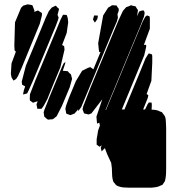

<svg xmlns="http://www.w3.org/2000/svg" viewBox="-20 -724 815 884"><path d="M163 -614 79 -410 63 -374 54 -360 42 -353 39 -358 33 -368 30 -384 33 -432 53 -486 52 -487 47 -493 46 -514 49 -621 77 -688 87 -698 107 -704 120 -702 129 -700 131 -695 139 -674 137 -669 150 -674 155 -676 165 -669 173 -664V-653ZM499 -581 382 -298 354 -231 340 -212V-218L339 -221L337 -217L323 -201L312 -197L304 -194L290 -199L285 -201L284 -207L281 -223L284 -237L298 -275L329 -350L358 -398L386 -412L396 -415L403 -410L410 -405L443 -485L437 -484L435 -495L432 -525L455 -653L478 -689L487 -694L496 -700L510 -699H516L522 -690L527 -683L526 -672L521 -659V-657L523 -643L518 -625ZM492 26Q486 12 479 -2Q472 -16 467 -31Q465 -36 463 -42L448 -27L446 -35L444 -43L448 -55L445 -53L439 -48L432 -53L425 -58V-64V-83L432 -124L440 -146Q438 -153 437 -159L427 -155L426 -163L424 -187L451 -267L401 -202L388 -197L375 -200L367 -202L364 -210L360 -221L363 -234L396 -319L494 -555L525 -629L546 -674L561 -691L575 -696L583 -700L593 -697L604 -695L610 -685L615 -678L614 -669L611 -649L618 -665L622 -672L636 -676L643 -675L646 -664L643 -648L628 -609L482 -257L466 -218H468L601 -539L637 -625L649 -647L657 -653L668 -649L670 -641V-592L642 -516L647 -518L653 -517V-508L644 -469L541 -220Q548 -220 553 -220L624 -391L650 -455L660 -471L665 -478L673 -476L680 -473L681 -465V-435L677 -352L655 -291H656L663 -285L660 -272L639 -220Q644 -220 648 -220L659 -243L665 -252H678L679 -241L678 -219Q688 -219 697.5 -217.5Q707 -216 716 -211Q719 -210 721.5 -209Q724 -208 726 -207Q728 -205 730 -201.5Q732 -198 734 -196Q735 -194 736.5 -192.5Q738 -191 739 -189Q742 -182 743 -173.5Q744 -165 744 -158Q745 -146 745 -134Q745 -122 745 -110Q745 -98 745 -76.5Q745 -55 745 -30Q745 -5 745 17Q745 39 745 50Q745 62 744.5 74Q744 86 742 98Q741 101 740.5 103.5Q740 106 740 109Q739 111 737 113.5Q735 116 734 118Q732 120 731 122.5Q730 125 728 127Q726 128 723 129Q720 130 718 131Q709 136 699 137.5Q689 139 679 140Q656 140 625 140Q594 140 572 140Q560 140 548.5 139Q537 138 526 134Q524 133 521 132Q518 131 516 129Q514 128 512 125.5Q510 123 509 121Q507 119 505 117Q503 115 502 113Q501 111 500.5 108Q500 105 499 103Q496 90 496 77Q496 64 495 50Q494 42 492 26ZM237 -605 133 -355 112 -308 105 -294 91 -290 86 -289 87 -294 90 -309 96 -326 91 -329 82 -334 80 -348 99 -421 167 -585 190 -641 205 -673 218 -689 228 -694 237 -698 245 -689 252 -683 250 -675 245 -656 247 -650 250 -643 247 -632ZM258 -414 223 -330 198 -268 182 -238 171 -223H160H152L150 -233L148 -244L152 -254L153 -258L132 -251L118 -261L117 -269L118 -290L142 -352L236 -578L259 -634L270 -656H276L287 -655L289 -650L292 -640L294 -621L287 -572L266 -517L267 -516L275 -512L276 -506L277 -495ZM428 -636 417 -620 408 -634 412 -648 414 -653 431 -652ZM301 -322 265 -236 241 -189 230 -180 223 -175 209 -174 201 -173 194 -178 184 -187 183 -193 181 -207 185 -220 200 -257 204 -268 208 -278 257 -396 267 -420 273 -432 281 -439 280 -431 269 -398H270L284 -397L292 -396L298 -389L307 -381L308 -376L312 -361Z"/></svg>

Font: Rubik Marker Hatch
Style: Regular
Weight: 400
Designer: Hubert and Fischer, NaN
Foundry: Hubert & Fischer, NaN
Version: Version 2.200